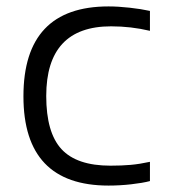

<svg xmlns="http://www.w3.org/2000/svg" viewBox="-20 -569 534 598"><path d="M318 9Q53 9 53 -269Q53 -549 318 -549Q348 -549 384 -545Q420 -541 447 -535V-473Q388 -487 326 -487Q124 -487 124 -270Q124 -156 171.5 -104.5Q219 -53 324 -53Q359 -53 387 -55.5Q415 -58 447 -65V-5Q424 1 388.5 5Q353 9 318 9Z"/></svg>

Font: Encode Sans Wide
Style: Light
Weight: 300
Designer: Pablo Impallari, Andres Torresi
Foundry: Pablo Impallari, Andres Torresi
Version: Version 1.000; ttfautohint (v1.00) -l 8 -r 50 -G 200 -x 14 -